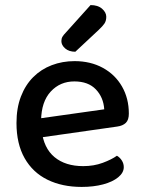

<svg xmlns="http://www.w3.org/2000/svg" viewBox="-20 -723 567 757"><path d="M112 -177 107 -252 391 -292Q388 -339 358 -370.5Q328 -402 273 -402Q217 -402 180 -362Q143 -322 142 -248L144 -210Q152 -139 195 -103.5Q238 -68 308 -68Q350 -68 385 -81Q420 -94 441 -109Q453 -102 460.5 -90Q468 -78 468 -64Q468 -42 446 -24Q424 -6 386.5 4Q349 14 302 14Q225 14 167 -14.5Q109 -43 77 -99.5Q45 -156 45 -238Q45 -297 62.5 -342.5Q80 -388 111 -419Q142 -450 184 -466Q226 -482 274 -482Q337 -482 385.5 -455.5Q434 -429 461 -382Q488 -335 488 -275Q488 -250 476 -238.5Q464 -227 442 -224ZM239 -594 337 -703Q366 -703 382.5 -688.5Q399 -674 399 -657Q399 -641 392 -630.5Q385 -620 369 -605L277 -519Q252 -519 237 -532Q222 -545 222 -561Q222 -571 226.5 -578.5Q231 -586 239 -594Z"/></svg>

Font: Baloo Bhaijaan 2 Medium
Style: Regular
Weight: 500
Designer: Sanskriti Dholi, Noopur Datye and Ek Type
Foundry: Ek Type
Version: Version 1.701